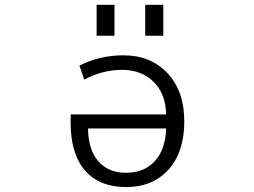

<svg xmlns="http://www.w3.org/2000/svg" viewBox="-20 -757 1040 787"><path d="M575.2 -610.4V-737.3H649.4V-610.4ZM376 -610.4V-737.3H449.2V-610.4ZM661.1 -230.5H340.8Q341.8 -143.6 382.8 -96.2Q423.8 -48.8 496.1 -48.8Q571.3 -48.8 614.7 -96.7Q658.2 -144.5 661.1 -230.5ZM661.1 -288.1Q659.2 -373 609.4 -421.9Q559.6 -470.7 479.5 -470.7Q401.4 -470.7 325.2 -430.7L305.7 -488.3Q389.6 -530.3 485.4 -530.3Q597.7 -530.3 666.5 -457Q735.4 -383.8 735.4 -259.8Q735.4 -133.8 670.9 -62Q606.4 9.8 496.1 9.8Q387.7 9.8 328.6 -58.1Q269.5 -126 269.5 -254.9Q269.5 -278.3 270.5 -288.1Z"/></svg>

Font: GenEi Gothic M SemiLight
Style: Regular
Weight: 350
Designer: o_tamon (Modified); [Source Han Sans]
Ryoko NISHIZUKA  (kana & ideographs); Paul D. Hunt (Latin, Greek & Cyrillic); Wenl
Version: Version 1.1a;Original Version 1.004